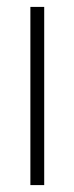

<svg xmlns="http://www.w3.org/2000/svg" viewBox="-20 -536 214 556"><path d="M68 0V-516H108V0Z"/></svg>

Font: Stick No Bills ExtraLight ExtraLight
Style: Regular
Weight: 250
Version: Version 2.000